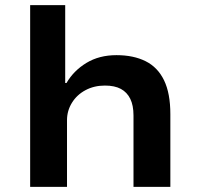

<svg xmlns="http://www.w3.org/2000/svg" viewBox="-20 -725 776 745"><path d="M97 0V-705H233V-403H238Q266 -451 315.5 -481Q365 -511 432 -511Q498 -511 545 -487.5Q592 -464 616.5 -413.5Q641 -363 641 -282V0H498V-277Q498 -316 485.5 -341.5Q473 -367 449 -380Q425 -393 387 -393Q345 -393 311.5 -375Q278 -357 259 -326Q240 -295 240 -259V0Z"/></svg>

Font: Nunito Sans 7pt SemiExpanded
Style: Bold
Weight: 700
Width: 6
Designer: Vernon Adams
Foundry: Vernon Adams
Version: Version 3.101;gftools[0.9.27]